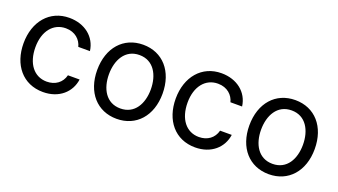

<svg xmlns="http://www.w3.org/2000/svg" viewBox="-52 -958 2421 1374"><g transform="rotate(20 1158.5 -271.0)"><path d="M299 11.4C421.9 11.4 502.5 -63.6 516 -162.6H427.2C412.3 -103 363.3 -67.8 299 -67.8C202.1 -67.8 139.6 -148.1 139.6 -272.7C139.6 -394.5 203.5 -473.7 299 -473.7C371.4 -473.7 414.8 -429 427.2 -378.9H516C502.5 -483.3 415.1 -552.6 297.6 -552.6C148.4 -552.6 50.1 -436.1 50.1 -269.9C50.1 -106.5 144.5 11.4 299 11.4Z M859.7 11.4C1008.9 11.4 1108.7 -100.9 1108.7 -269.9C1108.7 -440.3 1008.9 -552.6 859.7 -552.6C710.6 -552.6 610.8 -440.3 610.8 -269.9C610.8 -100.9 710.6 11.4 859.7 11.4ZM700.3 -269.9C700.3 -378.2 750.7 -474.1 859.7 -474.1C968.8 -474.1 1019.2 -378.2 1019.2 -269.9C1019.2 -161.9 968.8 -67.5 859.7 -67.5C750.7 -67.5 700.3 -161.9 700.3 -269.9Z M1457.7 11.4C1580.6 11.4 1661.2 -63.6 1674.7 -162.6H1585.9C1571 -103 1522 -67.8 1457.7 -67.8C1360.8 -67.8 1298.3 -148.1 1298.3 -272.7C1298.3 -394.5 1362.2 -473.7 1457.7 -473.7C1530.2 -473.7 1573.5 -429 1585.9 -378.9H1674.7C1661.2 -483.3 1573.9 -552.6 1456.3 -552.6C1307.2 -552.6 1208.8 -436.1 1208.8 -269.9C1208.8 -106.5 1303.3 11.4 1457.7 11.4Z M2018.5 11.4C2167.6 11.4 2267.4 -100.9 2267.4 -269.9C2267.4 -440.3 2167.6 -552.6 2018.5 -552.6C1869.3 -552.6 1769.5 -440.3 1769.5 -269.9C1769.5 -100.9 1869.3 11.4 2018.5 11.4ZM1859 -269.9C1859 -378.2 1909.4 -474.1 2018.5 -474.1C2127.5 -474.1 2177.9 -378.2 2177.9 -269.9C2177.9 -161.9 2127.5 -67.5 2018.5 -67.5C1909.4 -67.5 1859 -161.9 1859 -269.9Z"/></g></svg>

Font: Margiela Sans Text
Style: Regular
Weight: 400
Designer: Stefan Endress, Andreas Faust
Version: Version 1.100;FEAKit 1.0